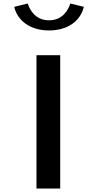

<svg xmlns="http://www.w3.org/2000/svg" viewBox="-20 -1121 571 1116"><path d="M388.7 -1100.6C378.9 -1068.5 347 -1003 265 -1003C183.7 -1003 151.7 -1066.8 141.3 -1100.6L62.6 -1081.3C81.5 -1001.4 154.5 -944 265 -944C375 -944 448.3 -1000.4 467.4 -1081.3ZM330 -800H192V-25H330Z"/></svg>

Font: Hussar Ekologiczny
Style: Regular
Weight: 400
Foundry: Cannot Into Space Fonts
Version: Version 0.97